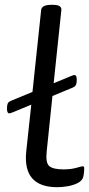

<svg xmlns="http://www.w3.org/2000/svg" viewBox="-20 -772 370 798"><path d="M218 6Q74 6 89 -142L110 -337L35 -306Q26 -302 23 -301.5Q20 -301 18 -301Q9 -301 9 -321Q9 -334 12 -341.5Q15 -349 28 -354L115 -390L151 -730Q153 -752 194 -752H198Q219 -752 227.5 -746.5Q236 -741 235 -730L203 -426L273 -455Q282 -459 285 -459.5Q288 -460 290 -460Q299 -460 299 -440Q299 -428 296 -420Q293 -412 280 -407L198 -373L174 -142Q169 -95 185 -81.5Q201 -68 244 -68Q275 -68 297.5 -74.5Q320 -81 324 -81Q330 -81 330 -73Q330 -72 329.5 -60.5Q329 -49 326 -37Q322 -21 303.5 -11.5Q285 -2 261.5 2Q238 6 218 6Z"/></svg>

Font: Asap Expanded Expanded Regular
Style: Italic
Weight: 400
Width: 7
Italic angle: -6°
Designer: Pablo Cosgaya
Foundry: Omnibus-Type
Version: Version 3.001; ttfautohint (v1.8.4.7-5d5b)